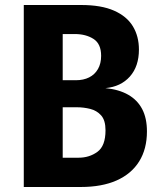

<svg xmlns="http://www.w3.org/2000/svg" viewBox="-20 -747 640 767"><path d="M75 0V-727H305Q384.5 -727 435.5 -704.5Q486.5 -682 510.8 -642Q535 -602 535 -549Q535 -482 498.8 -441.2Q462.5 -400.5 401 -395Q455.5 -389.5 492.2 -368.5Q529 -347.5 548 -311.2Q567 -275 567 -222Q567 -152 536 -102.2Q505 -52.5 446 -26.2Q387 0 302.5 0ZM230.5 -117H294Q337 -117 369.2 -140.5Q401.5 -164 401.5 -226.5Q401.5 -266.5 384 -286Q366.5 -305.5 340.2 -312Q314 -318.5 287.5 -318.5H230.5ZM230.5 -426.5H283Q313.5 -426.5 336 -437.8Q358.5 -449 371.2 -471Q384 -493 384 -524Q384 -572 353.5 -591.5Q323 -611 279 -611H230.5Z"/></svg>

Font: Spline Sans Mono
Style: Regular
Weight: 400
Monospace: yes
Designer: Eben Sorkin, Mirko Velimirovic
Foundry: Sorkin Type
Version: Version 1.004